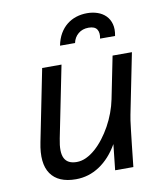

<svg xmlns="http://www.w3.org/2000/svg" viewBox="-80 -756 709 830"><g transform="rotate(-10 275.0 -340.5)"><path d="M466.8 -225.1Q464.8 -215.8 462.6 -200.7Q460.4 -185.5 457.5 -159.9Q454.6 -134.3 450.2 -95.5Q445.8 -56.6 439.9 0H359.9L372.1 -112.8Q338.4 -54.2 290.8 -22.7Q243.2 8.8 187 8.8Q109.4 8.8 76.9 -38.1Q44.4 -85 63 -175.8L126 -490.2H210.9L147.9 -176.8Q135.7 -117.7 149.7 -90.8Q163.6 -64 203.1 -64Q224.1 -64 244.9 -73.7Q265.6 -83.5 285.4 -100.8Q305.2 -118.2 323 -141.4Q340.8 -164.6 355.7 -191.4Q370.6 -218.3 381.3 -247.3Q392.1 -276.4 397.9 -305.2L435.1 -490.2H520ZM218.8 -571.8Q224.6 -601.6 237.5 -623.8Q250.5 -646 268.8 -660.6Q287.1 -675.3 309.8 -682.6Q332.5 -689.9 357.9 -689.9Q382.3 -689.9 403.6 -682.6Q424.8 -675.3 439.5 -660.6Q454.1 -646 460.2 -623.8Q466.3 -601.6 460.4 -571.8H394.5Q399.9 -596.7 390.4 -611.8Q380.9 -627 353.5 -627Q326.7 -627 308.3 -611.8Q290 -596.7 284.7 -571.8Z"/></g></svg>

Font: Code New Roman
Style: Italic
Weight: 400
Italic angle: -11°
Monospace: yes
Designer: Sam Radian
Foundry: Code New Roman
Version: Version 1.508 October 19, 2014